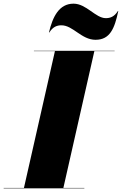

<svg xmlns="http://www.w3.org/2000/svg" viewBox="-65 -1027 665 1047"><path d="M270 -889C333 -889 379 -810 456 -810C535 -810 560 -872 580 -967H578C558 -935 535 -928 512 -928C456 -928 406 -1007 336 -1007C257 -1007 222 -935 202 -850H204C224 -882 247 -889 270 -889ZM-45 -2V0H395V-2H280.5L449.5 -748H560V-750H120V-748H234.5L65.5 -2Z"/></svg>

Font: Bodoni* 96pt Fatface
Style: Italic
Weight: 900
Italic angle: -13°
Version: Version 2.3